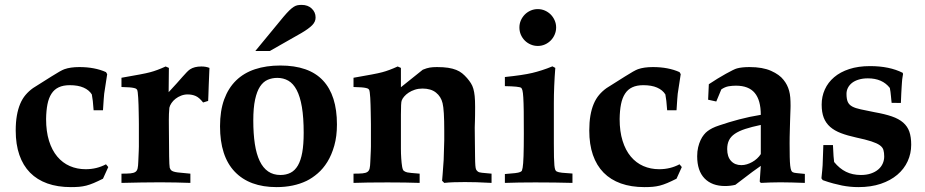

<svg xmlns="http://www.w3.org/2000/svg" viewBox="-20 -744 3761 781"><path d="M420.4 -64.5 398.9 -17.1Q377.4 -6.3 361.3 0.5Q345.2 7.3 330.8 11Q316.4 14.6 301.5 15.9Q286.6 17.1 268.1 17.1Q214.4 17.1 172.6 2.2Q130.9 -12.7 102.3 -41.7Q73.7 -70.8 58.8 -113.8Q43.9 -156.7 43.9 -212.9Q43.9 -247.1 48.6 -273.7Q53.2 -300.3 62 -321.3Q70.8 -342.3 84 -357.9Q97.2 -373.5 114.3 -385.7L189.5 -433.1Q228 -457.5 241.7 -462.4Q266.1 -471.2 302.7 -471.2Q365.2 -471.2 411.1 -450.7L416 -442.4L403.8 -362.8Q402.8 -357.4 401.9 -340.6Q400.9 -323.7 398.9 -295.4H360.8Q357.9 -338.9 353.5 -359.9Q342.3 -377.9 319.8 -387.7Q297.4 -397.5 263.7 -397.5Q237.3 -397.5 219 -388.9Q200.7 -380.4 189.5 -363Q178.2 -345.7 173.1 -320.1Q168 -294.4 167.5 -259.8Q167.5 -209.5 179.4 -171.1Q191.4 -132.8 212.9 -107.2Q234.4 -81.5 263.9 -68.6Q293.5 -55.7 328.6 -55.7Q373.5 -55.7 411.1 -75.7Z M754.4 -37.6V0Q726.6 -1 696 -1.7Q665.5 -2.4 631.3 -2.4Q593.3 -2.4 554.4 -1.7Q515.6 -1 474.1 0V-37.6Q497.1 -37.6 510.5 -38.8Q523.9 -40 530.8 -44.7Q537.6 -49.3 539.8 -59.1Q542 -68.8 542.5 -86.4L544.4 -129.9Q544.9 -136.7 544.9 -147.7Q544.9 -158.7 544.9 -174.3V-238.3Q544.9 -246.1 544.7 -259Q544.4 -272 544.2 -286.9Q543.9 -301.8 543.5 -317.4Q543 -333 542.2 -345.9Q541.5 -358.9 540.3 -367.9Q539.1 -377 537.6 -378.9Q536.1 -381.3 533.4 -383.1Q530.8 -384.8 524.4 -386.2Q518.1 -387.7 506.3 -388.7Q494.6 -389.6 474.1 -390.1V-427.7Q518.6 -435.5 547.6 -440.9Q576.7 -446.3 590.8 -450.2Q618.7 -457.5 653.8 -473.6L667 -467.8L666 -369.1Q685.5 -389.6 699.2 -405.3Q712.9 -420.9 722.9 -432.1Q732.9 -443.4 740 -450.7Q747.1 -458 752.9 -461.9Q770.5 -473.6 799.3 -473.6Q817.4 -473.6 832 -467.8L829.1 -398.4Q828.1 -370.1 827.6 -353.8Q827.1 -337.4 826.7 -333.5L806.2 -327.1Q790.5 -347.2 775.9 -353.5Q761.2 -359.9 743.2 -359.9Q729.5 -359.9 716.8 -355Q704.1 -350.1 694.1 -342.3Q684.1 -334.5 677.5 -324.7Q670.9 -314.9 668.9 -305.7Q668 -300.8 667.2 -280.3Q666.5 -259.8 667 -223.1L668 -107.9Q668.5 -89.4 668.9 -77.6Q669.4 -65.9 670.4 -61.5Q671.9 -57.1 674.1 -54Q676.3 -50.8 680.9 -48.3Q685.5 -45.9 693.4 -44.2Q701.2 -42.5 714.4 -41.5Z M875 -230.5Q875 -293 891.8 -339.4Q908.7 -385.7 940.2 -416.5Q971.7 -447.3 1017.3 -462.4Q1063 -477.5 1120.1 -477.5Q1236.8 -477.5 1293.7 -416.7Q1350.6 -356 1350.6 -237.8Q1350.6 -189.5 1339.8 -151.6Q1329.1 -113.8 1311.8 -85.7Q1294.4 -57.6 1272.2 -38.6Q1250 -19.5 1227.1 -8.3Q1174.3 17.1 1105 17.1Q994.6 17.1 934.8 -45.7Q875 -108.4 875 -230.5ZM1010.3 -253.9Q1010.3 -200.2 1016.6 -158.7Q1022.9 -117.2 1036.4 -89.1Q1049.8 -61 1070.8 -46.6Q1091.8 -32.2 1120.6 -32.2Q1144 -32.2 1161.9 -41.3Q1179.7 -50.3 1191.7 -70.8Q1203.6 -91.3 1209.5 -124Q1215.3 -156.7 1215.3 -203.6Q1215.3 -266.1 1208 -308.8Q1200.7 -351.6 1186.8 -377.9Q1172.9 -404.3 1152.8 -415.8Q1132.8 -427.2 1107.9 -427.2Q1086.9 -427.2 1068.8 -419.4Q1050.8 -411.6 1037.8 -392.1Q1024.9 -372.6 1017.6 -338.9Q1010.3 -305.2 1010.3 -253.9ZM1077.6 -536.6H1018.6L1133.3 -675.8Q1147 -691.9 1156.7 -701.4Q1166.5 -710.9 1174.6 -716.1Q1182.6 -721.2 1190.2 -722.7Q1197.8 -724.1 1207 -724.1Q1232.4 -724.1 1248 -709.2Q1263.7 -694.3 1263.7 -673.3Q1264.2 -655.8 1249.5 -641.1Q1234.9 -626.5 1205.6 -609.4Z M1979.5 -37.6V0Q1945.8 -2 1918.9 -2.7Q1892.1 -3.4 1871.1 -3.4Q1846.2 -3.4 1825.7 -2.7Q1805.2 -2 1787.1 0L1778.3 -8.8Q1778.8 -14.2 1780.5 -35.2Q1782.2 -56.2 1784.7 -93.3L1787.1 -173.3V-211.9Q1787.1 -254.9 1785.4 -282.7Q1783.7 -310.5 1780.3 -324.2Q1773.9 -351.1 1753.4 -367.4Q1732.9 -383.8 1698.7 -383.8Q1682.1 -383.8 1667.7 -379.2Q1653.3 -374.5 1642.3 -367.2Q1631.3 -359.9 1624 -351.3Q1616.7 -342.8 1613.8 -334.5Q1610.8 -326.7 1610.8 -277.3V-256.3V-174.3Q1610.8 -159.7 1610.8 -139.4Q1610.8 -119.1 1612.1 -100.1Q1613.3 -81.1 1615.7 -66.4Q1618.2 -51.8 1623 -48.8Q1627 -46.4 1629.2 -45.2Q1631.3 -43.9 1636.7 -42.7Q1642.1 -41.5 1653.3 -40.5Q1664.6 -39.6 1687 -37.6V0Q1660.2 -1 1627.7 -1.5Q1595.2 -2 1556.6 -2Q1511.2 -2 1477.1 -1.5Q1442.9 -1 1418 0V-37.6Q1440.9 -37.6 1454.3 -38.8Q1467.8 -40 1474.6 -44.7Q1481.4 -49.3 1483.6 -59.1Q1485.8 -68.8 1486.3 -86.4L1488.3 -129.9Q1488.8 -136.7 1488.8 -147.7Q1488.8 -158.7 1488.8 -174.3V-238.3Q1488.8 -246.1 1488.5 -259Q1488.3 -272 1488 -286.9Q1487.8 -301.8 1487.3 -317.4Q1486.8 -333 1486.1 -345.9Q1485.4 -358.9 1484.1 -367.9Q1482.9 -377 1481.4 -378.9Q1480 -381.3 1477.3 -383.1Q1474.6 -384.8 1468.3 -386.2Q1461.9 -387.7 1450.2 -388.7Q1438.5 -389.6 1418 -390.1V-427.7Q1462.4 -435.5 1491.5 -440.9Q1520.5 -446.3 1534.7 -450.2Q1562.5 -457.5 1597.7 -473.6L1610.8 -467.8V-389.2L1699.7 -460.4Q1708.5 -463.9 1715.3 -466.1Q1722.2 -468.3 1728.5 -469.2Q1734.9 -470.2 1741.7 -470.7Q1748.5 -471.2 1757.3 -471.2Q1783.7 -471.2 1802.7 -468.3Q1821.8 -465.3 1835.7 -459.7Q1849.6 -454.1 1859.9 -445.8Q1870.1 -437.5 1879.9 -426.3Q1889.2 -415.5 1895.5 -405.5Q1901.9 -395.5 1905.5 -382.8Q1909.2 -370.1 1910.9 -352.8Q1912.6 -335.4 1912.6 -309.6Q1912.6 -288.1 1912.4 -274.2Q1912.1 -260.3 1911.9 -251Q1911.6 -241.7 1911.4 -235.8Q1911.1 -230 1911.1 -224.6L1911.6 -174.3Q1912.1 -131.3 1912.4 -107.2Q1912.6 -83 1913.6 -70.8Q1914.6 -58.6 1916.7 -54.4Q1918.9 -50.3 1922.9 -46.9Q1925.8 -44.4 1929.7 -43.2Q1933.6 -42 1939.9 -41.3Q1946.3 -40.5 1955.8 -39.8Q1965.3 -39.1 1979.5 -37.6Z M2167.5 -707Q2183.1 -707 2196.8 -700.9Q2210.4 -694.8 2220.5 -684.6Q2230.5 -674.3 2236.3 -660.9Q2242.2 -647.5 2242.2 -632.3Q2242.2 -617.2 2236.3 -603.5Q2230.5 -589.8 2220.5 -579.6Q2210.4 -569.3 2196.8 -563.2Q2183.1 -557.1 2167.5 -557.1Q2152.3 -557.1 2138.7 -563Q2125 -568.8 2114.7 -579.1Q2104.5 -589.4 2098.6 -603Q2092.8 -616.7 2092.8 -632.3Q2092.8 -647.5 2098.6 -660.9Q2104.5 -674.3 2114.5 -684.6Q2124.5 -694.8 2138.2 -700.9Q2151.9 -707 2167.5 -707ZM2033.7 0V-36.1Q2061 -38.1 2075.2 -39.8Q2089.4 -41.5 2095.7 -44.2Q2102.1 -46.9 2103.3 -51Q2104.5 -55.2 2106 -62Q2108.4 -74.7 2109.6 -109.4Q2110.8 -144 2110.8 -200.2Q2110.8 -256.3 2110.4 -291.7Q2109.9 -327.1 2108.6 -347.4Q2107.4 -367.7 2105.2 -376Q2103 -384.3 2100.1 -386.7Q2092.8 -392.6 2033.7 -393.6V-430.7Q2070.8 -434.6 2098.6 -438.7Q2126.5 -442.9 2145 -447.3Q2163.6 -451.7 2184.1 -458.3Q2204.6 -464.8 2227.1 -474.1L2238.8 -467.8Q2232.9 -391.6 2232.9 -324.7V-158.7Q2232.9 -126 2233.4 -105Q2233.9 -84 2235.1 -71.5Q2236.3 -59.1 2238.5 -53.7Q2240.7 -48.3 2244.6 -46.4Q2251 -43 2266.6 -41.3Q2282.2 -39.6 2308.6 -38.1V0Q2273.4 -1 2236.3 -1.5Q2199.2 -2 2157.7 -2Q2122.6 -2 2091.6 -1.5Q2060.5 -1 2033.7 0Z M2753.4 -64.5 2731.9 -17.1Q2710.4 -6.3 2694.3 0.5Q2678.2 7.3 2663.8 11Q2649.4 14.6 2634.5 15.9Q2619.6 17.1 2601.1 17.1Q2547.4 17.1 2505.6 2.2Q2463.9 -12.7 2435.3 -41.7Q2406.7 -70.8 2391.8 -113.8Q2377 -156.7 2377 -212.9Q2377 -247.1 2381.6 -273.7Q2386.2 -300.3 2395 -321.3Q2403.8 -342.3 2417 -357.9Q2430.2 -373.5 2447.3 -385.7L2522.5 -433.1Q2561 -457.5 2574.7 -462.4Q2599.1 -471.2 2635.7 -471.2Q2698.2 -471.2 2744.1 -450.7L2749 -442.4L2736.8 -362.8Q2735.8 -357.4 2734.9 -340.6Q2733.9 -323.7 2731.9 -295.4H2693.8Q2690.9 -338.9 2686.5 -359.9Q2675.3 -377.9 2652.8 -387.7Q2630.4 -397.5 2596.7 -397.5Q2570.3 -397.5 2552 -388.9Q2533.7 -380.4 2522.5 -363Q2511.2 -345.7 2506.1 -320.1Q2501 -294.4 2500.5 -259.8Q2500.5 -209.5 2512.5 -171.1Q2524.4 -132.8 2545.9 -107.2Q2567.4 -81.5 2596.9 -68.6Q2626.5 -55.7 2661.6 -55.7Q2706.5 -55.7 2744.1 -75.7Z M3253.9 -36.6V0Q3225.6 -1 3200.9 -1.7Q3176.3 -2.4 3154.3 -2.4Q3133.8 -2.4 3114 -1.7Q3094.2 -1 3074.7 0L3070.3 -5.4L3074.7 -69.3Q3066.4 -64 3040.5 -44.9Q3014.6 -25.9 2971.2 7.8Q2951.2 12.7 2929.2 12.7Q2876 12.7 2845.9 -18.3Q2815.9 -49.3 2815.9 -108.4Q2815.9 -128.4 2819.8 -144.8Q2823.7 -161.1 2829.8 -174.1Q2835.9 -187 2843.3 -196Q2850.6 -205.1 2857.9 -210.4Q2866.2 -216.8 2877.7 -222.7Q2889.2 -228.5 2905.8 -233.9Q2944.3 -247.1 2986.6 -258.3Q3028.8 -269.5 3074.7 -276.9Q3074.7 -336.4 3050 -366Q3025.4 -395.5 2973.6 -395.5Q2959 -395.5 2944.1 -393.1Q2929.2 -390.6 2914.1 -380.4L2893.6 -331.1L2860.4 -338.4L2863.3 -401.4Q2880.9 -413.1 2898.7 -424.1Q2916.5 -435.1 2932.4 -443.8Q2948.2 -452.6 2960.2 -458.5Q2972.2 -464.4 2978 -465.8Q2998 -471.2 3028.8 -471.2Q3082 -471.2 3116.5 -455.8Q3150.9 -440.4 3167 -419.4Q3175.3 -409.2 3180.9 -398.2Q3186.5 -387.2 3189.9 -374.8Q3193.4 -362.3 3194.6 -347.4Q3195.8 -332.5 3195.8 -314Q3195.8 -312.5 3195.6 -303.5Q3195.3 -294.4 3194.8 -281Q3194.3 -267.6 3193.8 -251.2Q3193.4 -234.9 3192.9 -218.5Q3192.4 -202.1 3192.1 -186.8Q3191.9 -171.4 3191.9 -160.6Q3191.9 -127 3192.4 -105.2Q3192.9 -83.5 3194.3 -70.6Q3195.8 -57.6 3198.2 -51.5Q3200.7 -45.4 3204.6 -43.5Q3209 -41 3221.4 -39.8Q3233.9 -38.6 3253.9 -36.6ZM3074.7 -235.8Q3037.6 -228 3011.5 -219.5Q2985.4 -210.9 2969 -199.7Q2952.6 -188.5 2945.3 -173.3Q2938 -158.2 2938 -137.7Q2938 -106.4 2953.6 -89.4Q2969.2 -72.3 2995.6 -72.3Q3006.8 -72.3 3018.1 -75.7Q3029.3 -79.1 3039.8 -85Q3050.3 -90.8 3059.3 -99.1Q3068.4 -107.4 3074.7 -117.2Z M3329.1 -153.8H3368.2Q3369.1 -126 3370.6 -108.9Q3372.1 -91.8 3373 -85Q3395 -58.1 3421.4 -45.2Q3447.8 -32.2 3481.9 -32.2Q3504.9 -32.2 3522.7 -38.3Q3540.5 -44.4 3552.5 -54.7Q3564.5 -64.9 3570.6 -78.6Q3576.7 -92.3 3576.7 -107.4Q3576.7 -123 3573.5 -134Q3570.3 -145 3558.6 -153.3Q3546.9 -161.6 3524.4 -168.9Q3502 -176.3 3462.9 -184.6Q3427.2 -192.4 3400.9 -202.4Q3374.5 -212.4 3356.9 -227.8Q3339.4 -243.2 3330.8 -265.1Q3322.3 -287.1 3322.3 -318.4Q3322.3 -351.6 3335.2 -380.1Q3348.1 -408.7 3373 -429.9Q3397.9 -451.2 3434.6 -463.1Q3471.2 -475.1 3519 -475.1Q3598.1 -475.1 3651.9 -447.8L3653.3 -442.9Q3652.3 -436 3651.4 -431.2Q3650.4 -426.3 3649.9 -421.1Q3649.4 -416 3648.9 -409.2Q3648.4 -402.3 3647.7 -391.6Q3647 -380.9 3646.2 -365Q3645.5 -349.1 3644.5 -325.2L3606.9 -325.7Q3606.4 -329.6 3605.7 -336.7Q3605 -343.8 3604.2 -352.3Q3603.5 -360.8 3602.3 -369.9Q3601.1 -378.9 3599.6 -386.2Q3569.3 -425.3 3510.3 -425.3Q3489.7 -425.3 3473.4 -420.4Q3457 -415.5 3446 -407Q3435.1 -398.4 3429.2 -387Q3423.3 -375.5 3423.3 -362.3Q3423.3 -341.3 3428.5 -329.6Q3433.6 -317.9 3446.5 -310.8Q3459.5 -303.7 3481.7 -299.1Q3503.9 -294.4 3537.6 -287.6Q3579.1 -280.3 3607.7 -270.5Q3636.2 -260.7 3653.8 -245.4Q3671.4 -230 3679 -208.3Q3686.5 -186.5 3686.5 -155.3Q3686.5 -119.6 3672.1 -88.1Q3657.7 -56.6 3630.1 -33.2Q3602.5 -9.8 3562.7 3.7Q3522.9 17.1 3471.7 17.1Q3454.1 17.1 3437.5 15.4Q3420.9 13.7 3405.3 10.7Q3388.7 7.3 3369.4 2.2Q3350.1 -2.9 3326.7 -11.2L3321.3 -18.6Q3323.2 -37.1 3324.5 -50.5Q3325.7 -64 3326.2 -71.8Z"/></svg>

Font: XB Kayhan
Style: Bold
Weight: 700
Designer: Behnam
Foundry: Irmug
Version: Version 7.300 2009